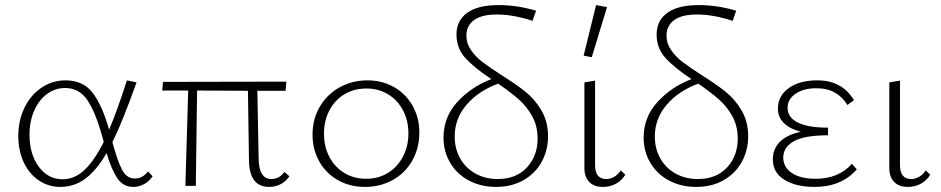

<svg xmlns="http://www.w3.org/2000/svg" viewBox="-20 -731 3701 755"><path d="M580 -38Q568 -19 547.5 -7.5Q527 4 504 4Q464 4 441 -30.5Q418 -65 399 -129Q361 -63 317 -29.5Q273 4 217 4Q170 4 132 -22Q94 -48 73 -93.5Q52 -139 52 -196Q52 -258 76.5 -308Q101 -358 143.5 -386.5Q186 -415 238 -415Q308 -415 345.5 -364.5Q383 -314 409 -221Q441 -296 479 -415L517 -407Q460 -248 422 -172Q442 -98 460 -63.5Q478 -29 510 -29Q541 -29 562 -57ZM388 -173 380 -201Q355 -291 323 -338Q291 -385 236 -385Q197 -385 165 -361.5Q133 -338 114.5 -296Q96 -254 96 -201Q96 -125 132.5 -75.5Q169 -26 226 -26Q273 -26 312 -62.5Q351 -99 388 -173Z M1118 -38Q1105 -18 1084 -7Q1063 4 1038 4Q960 4 959 -102L955 -374L755 -375L750 0H709L720 -375H618L621 -409L1106 -410L1103 -374H992L997 -108Q998 -27 1047 -27Q1079 -27 1098 -55Z M1209 -202Q1209 -262 1237 -310.5Q1265 -359 1314.5 -387Q1364 -415 1425 -415Q1483 -415 1529.5 -388.5Q1576 -362 1602.5 -315Q1629 -268 1629 -210Q1629 -149 1601.5 -100Q1574 -51 1525 -23.5Q1476 4 1415 4Q1356 4 1309 -22.5Q1262 -49 1235.5 -96Q1209 -143 1209 -202ZM1586 -206Q1586 -257 1564.5 -297.5Q1543 -338 1505.5 -360.5Q1468 -383 1421 -383Q1372 -383 1334 -360Q1296 -337 1275 -296.5Q1254 -256 1254 -206Q1254 -154 1275.5 -113.5Q1297 -73 1334.5 -50.5Q1372 -28 1420 -28Q1468 -28 1506 -51.5Q1544 -75 1565 -116Q1586 -157 1586 -206Z M1950 -437Q2009 -400 2046 -370.5Q2083 -341 2109 -297Q2135 -253 2135 -195Q2135 -140 2110 -94.5Q2085 -49 2038.5 -22.5Q1992 4 1931 4Q1871 4 1824 -21Q1777 -46 1750.5 -90.5Q1724 -135 1724 -190Q1724 -270 1778 -329.5Q1832 -389 1912 -420Q1844 -465 1809.5 -503.5Q1775 -542 1775 -595Q1775 -650 1817 -680.5Q1859 -711 1940 -711Q2013 -711 2088 -689L2074 -649Q1998 -674 1934 -674Q1874 -674 1844 -652Q1814 -630 1814 -591Q1814 -560 1832 -534Q1850 -508 1876 -488Q1902 -468 1950 -437ZM2094 -186Q2094 -235 2073 -273.5Q2052 -312 2019.5 -340.5Q1987 -369 1939 -402Q1862 -374 1815 -319.5Q1768 -265 1768 -194Q1768 -146 1789.5 -108Q1811 -70 1849.5 -48.5Q1888 -27 1937 -27Q2010 -27 2052 -72.5Q2094 -118 2094 -186Z M2278 -76V-407L2320 -414V-82Q2320 -27 2364 -27Q2380 -27 2395 -35.5Q2410 -44 2421 -61L2439 -44Q2425 -21 2402 -8.5Q2379 4 2351 4Q2315 4 2296 -16.5Q2277 -37 2278 -76ZM2275 -512 2324 -711 2367 -703 2307 -506Z M2737 -437Q2796 -400 2833 -370.5Q2870 -341 2896 -297Q2922 -253 2922 -195Q2922 -140 2897 -94.5Q2872 -49 2825.5 -22.5Q2779 4 2718 4Q2658 4 2611 -21Q2564 -46 2537.5 -90.5Q2511 -135 2511 -190Q2511 -270 2565 -329.5Q2619 -389 2699 -420Q2631 -465 2596.5 -503.5Q2562 -542 2562 -595Q2562 -650 2604 -680.5Q2646 -711 2727 -711Q2800 -711 2875 -689L2861 -649Q2785 -674 2721 -674Q2661 -674 2631 -652Q2601 -630 2601 -591Q2601 -560 2619 -534Q2637 -508 2663 -488Q2689 -468 2737 -437ZM2881 -186Q2881 -235 2860 -273.5Q2839 -312 2806.5 -340.5Q2774 -369 2726 -402Q2649 -374 2602 -319.5Q2555 -265 2555 -194Q2555 -146 2576.5 -108Q2598 -70 2636.5 -48.5Q2675 -27 2724 -27Q2797 -27 2839 -72.5Q2881 -118 2881 -186Z M3349 -65Q3289 4 3183 4Q3110 4 3064.5 -24Q3019 -52 3019 -105Q3019 -145 3046.5 -173Q3074 -201 3129 -213Q3086 -224 3062.5 -247Q3039 -270 3039 -304Q3039 -354 3081.5 -384.5Q3124 -415 3194 -415Q3292 -415 3338 -337L3312 -318Q3295 -348 3264.5 -366Q3234 -384 3190 -384Q3140 -384 3108.5 -362.5Q3077 -341 3077 -307Q3077 -269 3117.5 -249Q3158 -229 3236 -229V-199Q3143 -199 3101.5 -175.5Q3060 -152 3060 -112Q3060 -73 3094 -50.5Q3128 -28 3187 -28Q3278 -28 3330 -87Z M3477 -76V-407L3519 -414V-82Q3519 -27 3563 -27Q3579 -27 3594 -35.5Q3609 -44 3620 -61L3638 -44Q3624 -21 3601 -8.5Q3578 4 3550 4Q3514 4 3495 -16.5Q3476 -37 3477 -76Z"/></svg>

Font: Ysabeau Light
Style: Regular
Weight: 300
Designer: Christian Thalmann (Catharsis Fonts)
Version: Version 0.003